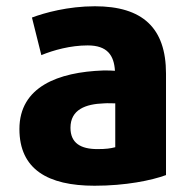

<svg xmlns="http://www.w3.org/2000/svg" viewBox="-20 -572 608 613"><path d="M510 -13C464 4 381 21 282 21C132 21 42 -32 42 -160C42 -295 166 -342 310 -347C324 -347 338 -347 347 -346C344 -395 323 -427 260 -427C205 -427 151 -412 112 -396L82 -516C122 -531 197 -552 283 -552C435 -552 510 -483 510 -337ZM348 -102V-242C337 -242 324 -243 312 -242C253 -240 205 -222 205 -164C205 -115 238 -96 291 -96C319 -96 332 -98 348 -102Z"/></svg>

Font: Repo ExtraBold
Style: Bold
Weight: 700
Designer: Stefan Peev
Foundry: Context Ltd
Version: Version 1.502